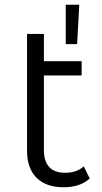

<svg xmlns="http://www.w3.org/2000/svg" viewBox="-20 -784 428 809"><path d="M314 -764 305 -598H257V-764ZM333 -83 358 -32Q318 5 248 5Q174 5 134 -35Q94 -75 94 -148V-641H165V-526H324V-466H165V-152Q165 -56 255 -56Q303 -56 333 -83Z"/></svg>

Font: mBank
Style: Regular
Weight: 400
Designer: Julieta Ulanovsky
Foundry: Julieta Ulanovsky
Version: Version 7.200;PS 007.200;hotconv 1.0.88;makeotf.lib2.5.64775